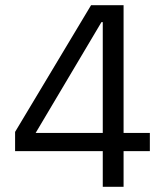

<svg xmlns="http://www.w3.org/2000/svg" viewBox="-20 -718 640 738"><path d="M455 0V-137H556V-207H455V-698H330L38 -211V-137H375V0ZM370 -633H375V-207H117Z"/></svg>

Font: IBMKR
Style: Regular
Weight: 400
Designer: Mike Abbink; Paul van der Laan; Pieter van Rosmalen; Wujin Sim; Chorong Kim; Dohee Lee;
Foundry: Sandoll Inc.
Version: Version 1.002